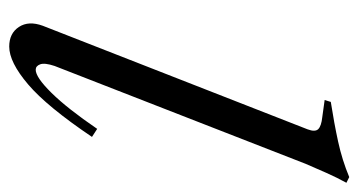

<svg xmlns="http://www.w3.org/2000/svg" viewBox="-196 -556 759 406"><g transform="rotate(90 183.0 -352.5)"><path d="M78 7Q50 7 36.5 -13.5Q23 -34 34 -64L253 -624Q259 -640 252.5 -646.5Q246 -653 227 -655L191 -660L195 -673Q240 -680 279 -688.5Q318 -697 354 -712L366 -706Q355 -686 345 -663.5Q335 -641 326 -620L119 -89Q112 -68 115.5 -58.5Q119 -49 127 -49Q143 -49 176 -82.5Q209 -116 252 -179L269 -168Q205 -73 158 -33Q111 7 78 7Z"/></g></svg>

Font: Ibarra Real Nova Medium
Style: Italic
Weight: 500
Italic angle: -22°
Designer: Jose Maria Ribagorda & Octavio Pardo
Foundry: Octavio Pardo
Version: Version 2.000